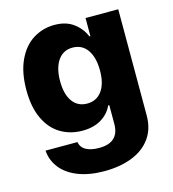

<svg xmlns="http://www.w3.org/2000/svg" viewBox="-111 -629 839 930"><g transform="rotate(-15 309.0 -163.5)"><path d="M47.9 40H208Q212.9 67.9 237.8 81.3Q262.7 94.7 302.7 94.7Q403.3 94.7 403.3 1V-92.8H397.5Q380.9 -54.7 342.3 -30.8Q303.7 -6.8 247.1 -6.8Q186.5 -6.8 138.4 -35.2Q90.3 -63.5 62.3 -121.8Q34.2 -180.2 34.2 -266.6Q34.2 -355.5 63 -416.5Q91.8 -477.5 140.1 -507.3Q188.5 -537.1 246.1 -537.1Q304.7 -537.1 342 -509Q379.4 -481 396.5 -439.5H401.4V-530.3H565.4V2.9Q565.4 68.8 532.2 115.5Q499 162.1 438.7 186Q378.4 210 298.8 210Q224.1 210 168.9 188.7Q113.8 167.5 82.8 128.9Q51.8 90.3 47.9 40ZM403.3 -266.6Q403.3 -332.5 377 -370.4Q350.6 -408.2 302.7 -408.2Q255.4 -408.2 229.2 -369.9Q203.1 -331.5 203.1 -266.6Q203.1 -201.2 229.2 -164.6Q255.4 -127.9 302.7 -127.9Q350.1 -127.9 376.7 -164.6Q403.3 -201.2 403.3 -266.6Z"/></g></svg>

Font: Pretendard ExtraBold
Style: Regular
Weight: 800
Designer: Base glyphs from Inter by Rasmus Andersson; Hangeul glyphs from Noto Sans CJK(Source Han Sans) by Jang Soo-young and Kan
Foundry: Kil Hyung-jin
Version: Version 1.309